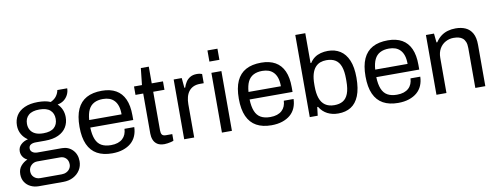

<svg xmlns="http://www.w3.org/2000/svg" viewBox="-70 -1103 4324 1664"><g transform="rotate(-10 2092.0 -270.5)"><path d="M158 182Q120 182 88 166.5Q56 151 37 122Q18 93 18 53Q18 9 42.5 -20Q67 -49 101 -63Q76 -75 62 -96.5Q48 -118 48 -144Q48 -179 73.5 -203Q99 -227 136 -235Q102 -257 82.5 -291.5Q63 -326 63 -368Q63 -418 86.5 -456Q110 -494 158.5 -516Q207 -538 277 -538Q309 -538 337 -533.5Q365 -529 387 -519Q422 -535 439.5 -560Q457 -585 461 -611H548Q548 -581 534.5 -554.5Q521 -528 498 -510.5Q475 -493 442 -487Q467 -463 479.5 -433Q492 -403 492 -368Q492 -318 468.5 -279.5Q445 -241 398 -219Q351 -197 280 -197H198Q171 -197 154 -186.5Q137 -176 137 -153Q137 -133 154 -120.5Q171 -108 198 -108H412Q470 -108 507 -69.5Q544 -31 544 29Q544 72 522.5 106.5Q501 141 462.5 161.5Q424 182 373 182ZM183 115H372Q395 115 414 105.5Q433 96 444 79Q455 62 455 42Q455 8 435 -12Q415 -32 385 -32H183Q151 -32 129 -10.5Q107 11 107 42Q107 75 129 95Q151 115 183 115ZM278 -263Q342 -263 373 -291Q404 -319 404 -368Q404 -416 373 -444Q342 -472 278 -472Q214 -472 182.5 -444Q151 -416 151 -368Q151 -337 165 -313Q179 -289 207 -276Q235 -263 278 -263Z M835 12Q757 12 703.5 -17.5Q650 -47 622.5 -108Q595 -169 595 -263Q595 -358 622.5 -418.5Q650 -479 704 -508.5Q758 -538 839 -538Q913 -538 963 -509.5Q1013 -481 1038.5 -424.5Q1064 -368 1064 -283V-241H686Q688 -178 704.5 -137.5Q721 -97 754 -78.5Q787 -60 837 -60Q871 -60 896.5 -68.5Q922 -77 939.5 -93Q957 -109 966 -131Q975 -153 976 -179H1062Q1061 -137 1046 -101.5Q1031 -66 1002 -41Q973 -16 931 -2Q889 12 835 12ZM688 -307H973Q973 -351 963 -381Q953 -411 934.5 -430Q916 -449 891.5 -457.5Q867 -466 836 -466Q790 -466 758 -449Q726 -432 709 -397Q692 -362 688 -307Z M1296 12Q1255 12 1232 -3.5Q1209 -19 1199 -44.5Q1189 -70 1189 -99V-452H1121V-526H1191L1207 -673H1277V-526H1376V-452H1277V-112Q1277 -87 1286 -74.5Q1295 -62 1320 -62H1376V-4Q1366 1 1352 4Q1338 7 1323.5 9.5Q1309 12 1296 12Z M1470 0V-526H1541L1549 -439H1556Q1564 -464 1578 -486.5Q1592 -509 1616 -523.5Q1640 -538 1675 -538Q1690 -538 1702.5 -535.5Q1715 -533 1721 -530V-449H1688Q1654 -449 1629.5 -437.5Q1605 -426 1589 -405Q1573 -384 1565.5 -355Q1558 -326 1558 -293V0Z M1802 -625V-723H1890V-625ZM1802 0V-526H1890V0Z M2237 12Q2159 12 2105.5 -17.5Q2052 -47 2024.5 -108Q1997 -169 1997 -263Q1997 -358 2024.5 -418.5Q2052 -479 2106 -508.5Q2160 -538 2241 -538Q2315 -538 2365 -509.5Q2415 -481 2440.5 -424.5Q2466 -368 2466 -283V-241H2088Q2090 -178 2106.5 -137.5Q2123 -97 2156 -78.5Q2189 -60 2239 -60Q2273 -60 2298.5 -68.5Q2324 -77 2341.5 -93Q2359 -109 2368 -131Q2377 -153 2378 -179H2464Q2463 -137 2448 -101.5Q2433 -66 2404 -41Q2375 -16 2333 -2Q2291 12 2237 12ZM2090 -307H2375Q2375 -351 2365 -381Q2355 -411 2336.5 -430Q2318 -449 2293.5 -457.5Q2269 -466 2238 -466Q2192 -466 2160 -449Q2128 -432 2111 -397Q2094 -362 2090 -307Z M2825 12Q2772 12 2730 -9.5Q2688 -31 2661 -75H2654L2645 0H2575V-723H2663V-460H2669Q2687 -488 2711 -505Q2735 -522 2765 -530Q2795 -538 2829 -538Q2890 -538 2936 -509Q2982 -480 3007.5 -420Q3033 -360 3033 -267Q3033 -169 3008 -107.5Q2983 -46 2937 -17Q2891 12 2825 12ZM2804 -65Q2849 -65 2879.5 -83Q2910 -101 2926 -142.5Q2942 -184 2942 -252V-273Q2942 -339 2927 -380.5Q2912 -422 2881 -441.5Q2850 -461 2801 -461Q2773 -461 2748 -452Q2723 -443 2703.5 -421Q2684 -399 2673.5 -362Q2663 -325 2663 -271V-255Q2663 -193 2677.5 -151Q2692 -109 2723.5 -87Q2755 -65 2804 -65Z M3352 12Q3274 12 3220.5 -17.5Q3167 -47 3139.5 -108Q3112 -169 3112 -263Q3112 -358 3139.5 -418.5Q3167 -479 3221 -508.5Q3275 -538 3356 -538Q3430 -538 3480 -509.5Q3530 -481 3555.5 -424.5Q3581 -368 3581 -283V-241H3203Q3205 -178 3221.5 -137.5Q3238 -97 3271 -78.5Q3304 -60 3354 -60Q3388 -60 3413.5 -68.5Q3439 -77 3456.5 -93Q3474 -109 3483 -131Q3492 -153 3493 -179H3579Q3578 -137 3563 -101.5Q3548 -66 3519 -41Q3490 -16 3448 -2Q3406 12 3352 12ZM3205 -307H3490Q3490 -351 3480 -381Q3470 -411 3451.5 -430Q3433 -449 3408.5 -457.5Q3384 -466 3353 -466Q3307 -466 3275 -449Q3243 -432 3226 -397Q3209 -362 3205 -307Z M3690 0V-526H3761L3769 -447H3776Q3797 -479 3823.5 -499Q3850 -519 3882.5 -528.5Q3915 -538 3952 -538Q4002 -538 4039.5 -521Q4077 -504 4098.5 -466Q4120 -428 4120 -363V0H4032V-351Q4032 -384 4023.5 -405Q4015 -426 4000.5 -438Q3986 -450 3965.5 -455Q3945 -460 3920 -460Q3883 -460 3850 -442Q3817 -424 3797.5 -390Q3778 -356 3778 -309V0Z"/></g></svg>

Font: Archivo SemiBold
Style: Regular
Weight: 400
Version: Version 2.001